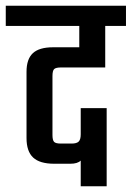

<svg xmlns="http://www.w3.org/2000/svg" viewBox="-43 -646 457 666"><path d="M322 -412H169Q151 -412 145 -406.5Q139 -401 139 -382V-178Q139 -160 144.5 -154Q150 -148 168 -148H205Q223 -148 230 -155Q237 -162 237 -180V-271H327V0H237V-89Q226 -78 201 -78H145Q95 -78 72 -99.5Q49 -121 49 -167V-397Q49 -441 71 -461.5Q93 -482 141 -482H232V-556H-23V-626H394V-556H322Z"/></svg>

Font: Teko Regular
Style: Regular
Weight: 400
Designer: Manushi Parikh, Jonny Pinhorn
Foundry: Indian Type Foundry
Version: Version 1.105;PS 1.0;hotconv 1.0.78;makeotf.lib2.5.61930; tt